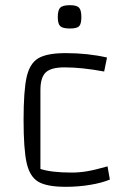

<svg xmlns="http://www.w3.org/2000/svg" viewBox="-20 -713 494 741"><path d="M71 -250Q71 -364 83 -416.5Q95 -469 128.5 -488.5Q162 -508 234 -508Q319 -508 393 -491L382 -437Q296 -453 229 -453Q177 -453 156.5 -433.5Q136 -414 136 -365V-61Q179 -47 256 -47Q286 -47 316 -52Q346 -57 395 -71L404 -20Q373 -7 327.5 0.5Q282 8 234 8Q161 8 128 -11.5Q95 -31 83 -83.5Q71 -136 71 -250ZM203 -647Q203 -674 212.5 -683.5Q222 -693 250 -693Q276 -693 285 -683.5Q294 -674 294 -647Q294 -621 285.5 -612Q277 -603 250 -603Q222 -603 212.5 -612Q203 -621 203 -647Z"/></svg>

Font: Changa ExtraLight
Style: Regular
Weight: 275
Designer: Eduardo Rodriguez Tunni
Foundry: Eduardo Rodriguez Tunni
Version: Version 2.002; ttfautohint (v1.5) -l 8 -r 50 -G 200 -x 14 -H